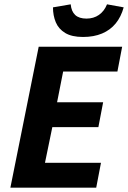

<svg xmlns="http://www.w3.org/2000/svg" viewBox="-20 -868 592 888"><path d="M28 0 159 -652H545L523 -537H272L244 -395H457L435 -280H222L188 -115H447L425 0ZM364 -697Q312 -697 281.5 -715.5Q251 -734 238 -765Q225 -796 225 -834L307 -848Q310 -815 328 -798.5Q346 -782 380 -782Q413 -782 437.5 -799Q462 -816 475 -848L552 -834Q540 -790 515 -759.5Q490 -729 452 -713Q414 -697 364 -697Z"/></svg>

Font: Source Sans 3
Style: Bold Italic
Weight: 700
Italic angle: -11°
Designer: Paul D. Hunt
Foundry: Adobe
Version: Version 3.052;hotconv 1.1.0;makeotfexe 2.6.0